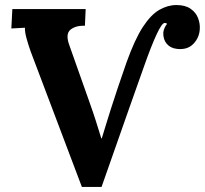

<svg xmlns="http://www.w3.org/2000/svg" viewBox="-20 -736 813 762"><path d="M305 6 102 -531Q93 -556 85.5 -583Q78 -610 79 -626L25 -623L29 -700H320L317 -634Q280 -635 259.5 -618Q239 -601 255 -557Q275 -501 295 -444Q315 -387 335 -331Q350 -289 359.5 -259Q369 -229 382 -187H384Q392 -213 400.5 -241Q409 -269 420 -303.5Q431 -338 446 -383Q461 -428 482 -488Q515 -580 547 -629Q579 -678 612.5 -697Q646 -716 680 -716Q715 -716 736 -701.5Q757 -687 765.5 -665.5Q774 -644 773 -623Q772 -588 748 -562.5Q724 -537 682 -542Q656 -545 641.5 -562.5Q627 -580 628 -607Q629 -616 633.5 -626Q638 -636 643 -641Q640 -645 634 -645Q628 -645 620 -633.5Q612 -622 601.5 -599.5Q591 -577 578 -544Q565 -511 550 -468Q522 -389 494 -310Q466 -231 438.5 -152Q411 -73 383 6Z"/></svg>

Font: Lora
Style: Italic
Weight: 400
Italic angle: -3°
Designer: Olga Karpushina, Alexei Vanyashin (Cyrillic)
Foundry: Cyreal
Version: Version 3.008